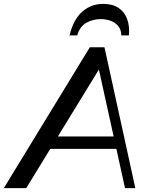

<svg xmlns="http://www.w3.org/2000/svg" viewBox="-73 -975 775 995"><path d="M-53.3 0 392.5 -730H468.4L628.3 0H574.9L431.2 -652.2L458.6 -646L62.9 0ZM161.8 -203.5 173.9 -267.9H548.6L536.4 -203.5ZM461.3 -954.9Q510.2 -954.9 541.2 -934.1Q572.1 -913.3 585.8 -876.7Q599.4 -840 595.1 -791.5H555.9Q555 -821.8 539.6 -840.3Q524.3 -858.8 500.2 -867.4Q476.1 -875.9 448.5 -875.9Q408.8 -875.9 374.5 -856.9Q340.3 -837.9 327.1 -791.5H287.3Q307.5 -875.1 353.8 -915Q400.1 -954.9 461.3 -954.9Z"/></svg>

Font: Savate ExtraLight
Style: Italic
Weight: 200
Italic angle: -11°
Designer: Max Esnée
Foundry: Plomb Type
Version: Version 2.000